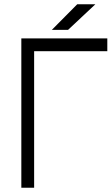

<svg xmlns="http://www.w3.org/2000/svg" viewBox="-20 -880 527 900"><path d="M80 0H140V-640H483V-700H80ZM223 -740H299L427 -860H342Z"/></svg>

Font: Unageo
Style: Light
Weight: 300
Designer: Richard Sepsi
Foundry: Richard Sepsi
Version: Version 2.000